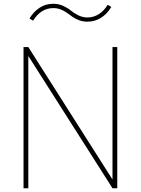

<svg xmlns="http://www.w3.org/2000/svg" viewBox="-20 -1000 748 1020"><path d="M130.4 0H105V-750H130.4L577.6 -46.4V-750H603V0H577.6L130.4 -702.6ZM136.7 -901.9Q157.7 -937 189.9 -958.5Q222.2 -980 263.2 -980Q291.5 -980 316.4 -968.5Q341.3 -957 356.9 -943.6Q372.6 -930.2 396 -918.7Q419.4 -907.2 444.3 -907.2Q477.1 -907.2 504.9 -924.8Q532.7 -942.4 552.2 -974.6L571.3 -962.9Q548.3 -924.8 515.6 -904.8Q482.9 -884.8 444.3 -884.8Q421.4 -884.8 401.1 -892.1Q380.9 -899.4 365.7 -910.2Q350.6 -920.9 335.9 -931.6Q321.3 -942.4 302.7 -949.7Q284.2 -957 263.2 -957Q197.3 -957 155.8 -890.1Z"/></svg>

Font: Spartan MB Thin
Style: Regular
Weight: 100
Designer: Matt Bailey, Mirko Velimirovic
Foundry: Matt Bailey
Version: Version 1.005